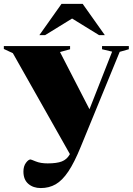

<svg xmlns="http://www.w3.org/2000/svg" viewBox="-41 -752 691 1000"><path d="M171.5 227.5Q132 227.5 106.5 205.5Q81 183.5 81 141.5Q81 114 94 96.2Q107 78.5 118 78.5Q120.5 78.5 145.5 88.8Q170.5 99 207 99Q255 99 281 88.8Q307 78.5 321 54L323 50.5L26 -475L-21 -497V-512H324V-495.5L271.5 -481L425 -183L543 -483L490.5 -495.5V-512H630V-495.5L582.5 -482L380 11.5Q346.5 94 315 141Q283.5 188 249 207.8Q214.5 227.5 171.5 227.5ZM164 -569 279.5 -732H389.5L505 -569H475L334.5 -655.5L194 -569Z"/></svg>

Font: Newsreader 72pt ExtraBold
Style: Regular
Weight: 800
Designer: Hugues Gentile
Foundry: Production Type
Version: Version 1.003; ttfautohint (v1.8.3)